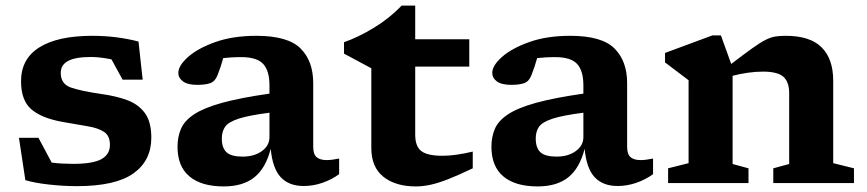

<svg xmlns="http://www.w3.org/2000/svg" viewBox="-20 -657 3110 689"><path d="M311.5 -528.5Q397.5 -528.5 477 -508L492 -371H420L380 -444Q338 -452.5 306.5 -452.5Q250.5 -452.5 224.2 -438.2Q198 -424 198 -395.5Q198 -356 233.5 -343.2Q269 -330.5 345 -319.5Q396 -312.5 436.2 -297.8Q476.5 -283 499.8 -251.5Q523 -220 523 -163Q523 -80.5 458.8 -34.8Q394.5 11 256.5 11Q207 11 155.5 5.2Q104 -0.5 71 -10.5L48 -162.5H118L165.5 -73.5Q184.5 -71 204.5 -70Q224.5 -69 242.5 -69Q313.5 -69 344 -86Q374.5 -103 374.5 -137Q374.5 -170 353 -184Q331.5 -198 293 -204.2Q254.5 -210.5 204.5 -219.5Q129 -233 92.2 -265Q55.5 -297 55.5 -365.5Q55.5 -446 121.5 -487.2Q187.5 -528.5 311.5 -528.5Z M1070 10.5Q1017 10.5 987.5 -21Q958 -52.5 951.5 -123Q933.5 -53 892.5 -20.5Q851.5 12 783 12Q702.5 12 659.8 -24Q617 -60 617 -130.5Q617 -166.5 629.8 -195.5Q642.5 -224.5 677.2 -247.2Q712 -270 777 -288Q842 -306 947 -321V-350.5Q947 -403 924.5 -427.5Q902 -452 846 -452Q826 -452 810 -451Q794 -450 781 -448.5Q772 -415.5 760.5 -387Q752 -365 735 -358.8Q718 -352.5 688 -352.5Q653.5 -352.5 636.8 -364.8Q620 -377 620 -395.5Q620 -421.5 654.8 -452.5Q689.5 -483.5 752.5 -506Q815.5 -528.5 900 -528.5Q1013 -528.5 1058.5 -483.2Q1104 -438 1104 -358.5V-130Q1104 -103.5 1116.2 -93Q1128.5 -82.5 1152.5 -82.5Q1169.5 -82.5 1197 -88V-32Q1169.5 -12 1136.5 -0.8Q1103.5 10.5 1070 10.5ZM776 -160Q776 -126 793 -110.5Q810 -95 850.5 -95Q892.5 -95 919.8 -114.8Q947 -134.5 947 -165V-252.5Q872.5 -243 836 -231Q799.5 -219 787.8 -202Q776 -185 776 -160Z M1470 -174Q1470 -131.5 1492 -114.8Q1514 -98 1568 -98Q1614 -98 1676.5 -113V-53Q1623 -27.5 1587 -13.5Q1551 0.5 1524.2 6.2Q1497.5 12 1472.5 12Q1399.5 12 1356 -22.5Q1312.5 -57 1312.5 -126V-412L1214.5 -464.5V-505.5Q1265 -523 1321.5 -557.2Q1378 -591.5 1421.5 -637H1470V-516H1664V-418H1470Z M2196.5 10.5Q2143.5 10.5 2114 -21Q2084.5 -52.5 2078 -123Q2060 -53 2019 -20.5Q1978 12 1909.5 12Q1829 12 1786.2 -24Q1743.5 -60 1743.5 -130.5Q1743.5 -166.5 1756.2 -195.5Q1769 -224.5 1803.8 -247.2Q1838.5 -270 1903.5 -288Q1968.5 -306 2073.5 -321V-350.5Q2073.5 -403 2051 -427.5Q2028.5 -452 1972.5 -452Q1952.5 -452 1936.5 -451Q1920.5 -450 1907.5 -448.5Q1898.5 -415.5 1887 -387Q1878.5 -365 1861.5 -358.8Q1844.5 -352.5 1814.5 -352.5Q1780 -352.5 1763.2 -364.8Q1746.5 -377 1746.5 -395.5Q1746.5 -421.5 1781.2 -452.5Q1816 -483.5 1879 -506Q1942 -528.5 2026.5 -528.5Q2139.5 -528.5 2185 -483.2Q2230.5 -438 2230.5 -358.5V-130Q2230.5 -103.5 2242.8 -93Q2255 -82.5 2279 -82.5Q2296 -82.5 2323.5 -88V-32Q2296 -12 2263 -0.8Q2230 10.5 2196.5 10.5ZM1902.5 -160Q1902.5 -126 1919.5 -110.5Q1936.5 -95 1977 -95Q2019 -95 2046.2 -114.8Q2073.5 -134.5 2073.5 -165V-252.5Q1999 -243 1962.5 -231Q1926 -219 1914.2 -202Q1902.5 -185 1902.5 -160Z M2755 -53 2812 -68.5V-322.5Q2812 -363 2791.2 -381.5Q2770.5 -400 2718 -400Q2692 -400 2663.8 -396Q2635.5 -392 2609 -385V-68.5L2666 -53V0H2377.5V-53L2451 -71.5V-369Q2443 -375.5 2421.8 -391.2Q2400.5 -407 2366.5 -433V-467L2536.5 -530H2567L2604 -427.5Q2651 -463.5 2679.8 -484Q2708.5 -504.5 2727.5 -514Q2746.5 -523.5 2762.5 -526Q2778.5 -528.5 2799.5 -528.5Q2887 -528.5 2928.5 -487Q2970 -445.5 2970 -367.5V-71.5L3044.5 -53V0H2755Z"/></svg>

Font: Newsreader Caption SemiBold
Style: Regular
Weight: 600
Designer: Hugues Gentile
Foundry: Production Type
Version: Version 1.001